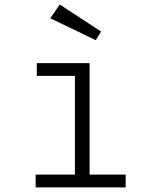

<svg xmlns="http://www.w3.org/2000/svg" viewBox="-20 -812 655 832"><path d="M139.5 -538.5H368.2V-55.4H524.6V0H134.4V-55.4H304.6V-483.1H139.5ZM417.9 -675.4 394.9 -637.9 197.9 -732.8 239 -792.3Z"/></svg>

Font: Fira Code Fixed Light
Style: Regular
Weight: 300
Monospace: yes
Designer: Carrois Corporate, Edenspiekermann AG, Nikita Prokopov
Foundry: Carrois Corporate, Edenspiekermann AG, Nikita Prokopov
Version: Version 5.002